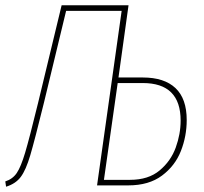

<svg xmlns="http://www.w3.org/2000/svg" viewBox="-22 -701 770 726"><path d="M684 -247Q684 -186 662 -130Q640 -74 590.5 -37Q541 0 463 0H345L438 -660H228L144 -312Q109 -170 92.5 -114Q76 -58 56.5 -32Q37 -6 1 5L-2 -15Q26 -24 41.5 -47Q57 -70 73 -123.5Q89 -177 122 -312L211 -681H464L426 -408H518Q599 -408 641.5 -368Q684 -328 684 -247ZM661 -245Q661 -387 518 -387H423L371 -21H470Q539 -21 581.5 -56.5Q624 -92 642.5 -143Q661 -194 661 -245Z"/></svg>

Font: Fira Sans Extra Condensed Thin
Style: Italic
Weight: 250
Width: 3
Italic angle: -8°
Designer: Carrois Corporate & Edenspiekermann AG
Foundry: Carrois Corporate GbR & Edenspiekermann AG
Version: Version 4.203